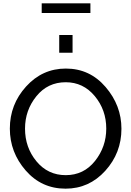

<svg xmlns="http://www.w3.org/2000/svg" viewBox="-20 -1126 788 1151"><path d="M230 -1048V-1106H522V-1048ZM335 -810V-916H415V-810ZM39 -355Q39 -500 136.5 -607.5Q234 -715 375 -715Q518 -715 613 -604.5Q708 -494 708 -354Q708 -209 611 -102Q514 5 373 5Q229 5 134 -104Q39 -213 39 -355ZM374 -76Q482 -76 549.5 -161Q617 -246 617 -355Q617 -467 548 -550Q479 -633 374 -633Q266 -633 198 -549Q130 -465 130 -355Q130 -242 198.5 -159Q267 -76 374 -76Z"/></svg>

Font: Raleway-v4020 Medium
Style: Regular
Weight: 500
Designer: Matt McInerney, Pablo Impallari, Rodrigo Fuenzalida
Foundry: Matt McInerney, Pablo Impallari, Rodrigo Fuenzalida
Version: Version 4.020;PS 004.020;hotconv 1.0.88;makeotf.lib2.5.64775